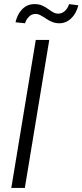

<svg xmlns="http://www.w3.org/2000/svg" viewBox="-20 -924 405 944"><path d="M222.2 -727.5 102.1 0H35.6L155.8 -727.5ZM272 -809.6Q252 -809.6 235.8 -816.4Q219.7 -823.2 206.1 -832.5Q192.4 -841.8 179.9 -848.6Q167.5 -855.5 154.8 -855.5Q135.3 -855.5 121.6 -841.1Q107.9 -826.7 103 -809.6L56.2 -814.5Q64.9 -854 89.4 -878.9Q113.8 -903.8 149.9 -903.8Q171.4 -903.8 187 -897Q202.6 -890.1 215.6 -880.6Q228.5 -871.1 240.7 -864Q252.9 -856.9 267.1 -856.9Q284.7 -857.4 298.6 -869.6Q312.5 -881.8 319.8 -903.8L365.2 -897.9Q355 -857.4 329.8 -833.5Q304.7 -809.6 272 -809.6Z"/></svg>

Font: Inter Tight Light
Style: Italic
Weight: 300
Italic angle: -9.39999°
Designer: Rasmus Andersson
Foundry: rsms
Version: Version 3.004